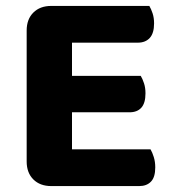

<svg xmlns="http://www.w3.org/2000/svg" viewBox="-20 -626 585 648"><path d="M153 2Q115 2 92.5 -20.5Q70 -43 70 -81V-523Q70 -561 92.5 -583.5Q115 -606 153 -606H484Q490 -596 495 -581Q500 -566 500 -547Q500 -514 485.5 -498Q471 -482 445 -482H223V-370H455Q461 -360 466 -345Q471 -330 471 -311Q471 -278 457 -262.5Q443 -247 417 -247H223V-122H488Q494 -112 499 -96Q504 -80 504 -61Q504 -28 489.5 -13Q475 2 450 2H153Z"/></svg>

Font: Baloo Bhaina 2
Style: Bold
Weight: 700
Designer: Yesha Goshar, Manish Minz, Shuchita Grover and Ek Type
Foundry: Ek Type
Version: Version 1.640;hotconv 1.0.111;makeotfexe 2.5.65597; ttfautoh